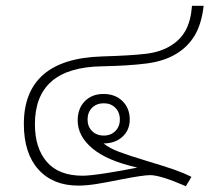

<svg xmlns="http://www.w3.org/2000/svg" viewBox="-20 -628 720 660"><path d="M496 -26Q472 -26 395 -11Q346 -1 311.5 4.5Q277 10 249 10Q162 10 112 -45.5Q62 -101 62 -202Q62 -313 129 -371.5Q196 -430 331 -434Q430 -437 481 -443Q532 -449 567 -471Q600 -491 618 -523.5Q636 -556 640 -608H680Q673 -546 649.5 -506.5Q626 -467 586 -443Q545 -418 485.5 -410Q426 -402 329 -400Q100 -396 100 -201Q100 -119 141 -71.5Q182 -24 264 -24Q289 -24 346.5 -33Q404 -42 452 -52Q349 -75 298 -117.5Q247 -160 247 -214Q247 -255 271.5 -280Q296 -305 336 -305Q376 -305 401 -280.5Q426 -256 426 -217Q426 -181 401 -158Q376 -135 336 -135Q355 -119 389.5 -106Q424 -93 487 -74Q547 -56 578.5 -45Q610 -34 638 -20L619 12Q531 -26 496 -26ZM392 -217Q392 -242 376.5 -257.5Q361 -273 337 -273Q312 -273 296.5 -257.5Q281 -242 281 -217Q281 -193 296.5 -177.5Q312 -162 337 -162Q361 -162 376.5 -177.5Q392 -193 392 -217Z"/></svg>

Font: Sarabun Thin
Style: Regular
Weight: 250
Designer: Suppakit Chalermlarp | Katatrad Co.,Ltd.
Foundry: Cadson Demak Co.,Ltd.
Version: Version 1.000; ttfautohint (v1.6)